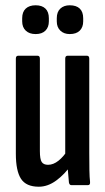

<svg xmlns="http://www.w3.org/2000/svg" viewBox="-20 -701 398 727"><path d="M127 6Q79 6 59.5 -24Q40 -54 40 -119V-479Q40 -490 49 -490H122Q131 -490 131 -479V-129Q131 -98 138 -87.5Q145 -77 162 -77Q182 -77 201.5 -92.5Q221 -108 238 -135L250 -77Q225 -41 193 -17.5Q161 6 127 6ZM250 0Q243 0 241 -10Q239 -29 237 -56Q235 -83 235 -99L227 -114V-479Q227 -490 236 -490H309Q318 -490 318 -479V-123Q318 -84 318.5 -56.5Q319 -29 321 -12Q322 0 313 0ZM115 -572Q91 -572 77.5 -585Q64 -598 64 -620V-632Q64 -656 77.5 -668.5Q91 -681 115 -681Q139 -681 152 -668.5Q165 -656 165 -632V-620Q165 -598 152 -585Q139 -572 115 -572ZM244 -572Q222 -572 208.5 -585Q195 -598 195 -620V-632Q195 -656 208.5 -668.5Q222 -681 244 -681Q269 -681 282 -668.5Q295 -656 295 -632V-620Q295 -598 282 -585Q269 -572 244 -572Z"/></svg>

Font: Sofia Sans Extra Condensed SemiBold
Style: Regular
Weight: 600
Designer: Botio Nikoltchev, Ani Petrova
Foundry: lettersoup
Version: Version 4.101